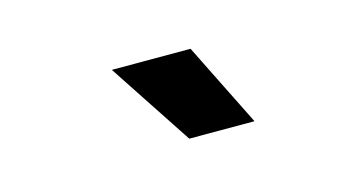

<svg xmlns="http://www.w3.org/2000/svg" viewBox="-36 -895 722 384"><g transform="rotate(-15 325.0 -702.5)"><path d="M455 -616H320L206 -789H369Z"/></g></svg>

Font: Azeret Mono
Style: Bold
Weight: 700
Designer: Martin Vácha
Foundry: Displaay
Version: Version 1.002